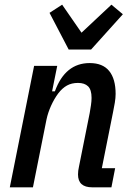

<svg xmlns="http://www.w3.org/2000/svg" viewBox="-20 -802 564 822"><path d="M22 0 126 -520H225L203 -411H215Q259 -532 364 -532Q420 -532 447.5 -498Q475 -464 475 -400Q475 -383 471.5 -362Q468 -341 464 -322L416 -82H473L457 0H375Q314 0 314 -55Q314 -71 318 -88L364 -318Q367 -335 369.5 -352Q372 -369 372 -383Q372 -418 357 -432.5Q342 -447 314 -447Q287 -447 267 -436Q247 -425 230 -403Q212 -379 198.5 -349Q185 -319 179 -290L121 0ZM274 -590 192 -747 246 -782 329 -662 457 -782 506 -741 370 -590Z"/></svg>

Font: IBM Plex Sans Condensed Medium
Style: Italic
Weight: 500
Width: 3
Italic angle: -11°
Designer: Mike Abbink, Paul van der Laan, Pieter van Rosmalen
Foundry: Bold Monday
Version: Version 1.3